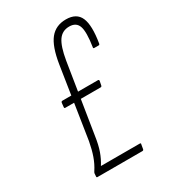

<svg xmlns="http://www.w3.org/2000/svg" viewBox="-165 -747 742 833"><g transform="rotate(-30 206.0 -330.5)"><path d="M75 0Q70 0 71 -6L72 -20Q73 -25 76 -29Q93 -55 103.5 -85Q114 -115 121 -153L176 -507Q189 -589 218 -625Q247 -661 298 -661Q351 -661 368 -621.5Q385 -582 371 -498Q370 -492 365 -492H344Q337 -492 339 -498Q350 -569 340 -598Q330 -627 295 -627Q260 -627 240.5 -599Q221 -571 210 -505L155 -160Q149 -118 138.5 -88.5Q128 -59 112 -34H306Q313 -34 311 -29L307 -6Q306 0 300 0ZM104 -330Q99 -330 100 -337L102 -356Q103 -363 109 -363H287Q293 -363 292 -356L288 -336Q287 -330 281 -330Z"/></g></svg>

Font: Sofia Sans Extra Condensed ExtraLight
Style: Italic
Weight: 250
Italic angle: -9°
Version: Version 4.100